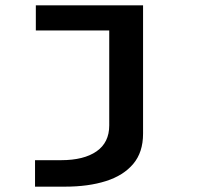

<svg xmlns="http://www.w3.org/2000/svg" viewBox="-20 -520 740 718"><path d="M111 178V79H208.5Q293.5 79 341 46Q388.5 13 388.5 -51V-406H114V-500H515V-20Q515 49.5 478.2 93Q441.5 136.5 376 157.2Q310.5 178 223.5 178Z"/></svg>

Font: Trispace SemiExpanded Medium
Style: Regular
Weight: 500
Width: 6
Designer: Tyler Finck
Foundry: Etcetera Type Company
Version: Version 1.210; ttfautohint (v1.8.3)